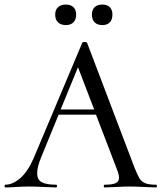

<svg xmlns="http://www.w3.org/2000/svg" viewBox="-32 -822 708 842"><path d="M653 0Q636 0 600 -2Q560 -4 537 -4Q513 -4 477 -2Q443 0 427 0Q423 0 423 -6Q423 -12 427 -12Q461 -12 475.5 -19Q490 -26 490 -43Q490 -57 479 -84L389 -319H225L148 -131Q131 -90 131 -62Q131 -34 151 -23Q171 -12 214 -12Q218 -12 218 -6Q218 0 213 0Q200 0 162 -2Q118 -4 94 -4Q70 -4 38 -2Q10 0 -8 0Q-12 0 -12 -6Q-12 -12 -8 -12Q23 -12 56 -40Q89 -68 115 -127L329 -635Q331 -638 338 -638Q347 -638 350 -634L559 -84Q572 -52 580.5 -38.5Q589 -25 605 -18.5Q621 -12 653 -12Q656 -12 656 -6Q656 0 653 0ZM234 -342H381L310 -527ZM210 -758Q210 -779 222.5 -790.5Q235 -802 257 -802Q278 -802 290 -790.5Q302 -779 302 -758Q302 -736 290 -724Q278 -712 257 -712Q235 -712 222.5 -724Q210 -736 210 -758ZM371 -758Q371 -779 383 -790.5Q395 -802 417 -802Q438 -802 449.5 -790.5Q461 -779 461 -758Q461 -736 449.5 -724Q438 -712 417 -712Q395 -712 383 -724Q371 -736 371 -758Z"/></svg>

Font: Cormorant Upright Medium
Style: Regular
Weight: 500
Designer: Christian Thalmann (Catharsis Fonts)
Foundry: Catharsis Fonts
Version: Version 3.302